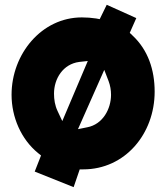

<svg xmlns="http://www.w3.org/2000/svg" viewBox="-20 -727 676 802"><path d="M220.7 -262.7C209.5 -286.1 205.6 -311.5 205.6 -335.9C205.6 -398.4 243.2 -459.5 311 -468.3L346.7 -472.2L240.2 -221.2ZM415.5 -435.1 433.6 -388.2C440.4 -370.1 443.8 -350.6 443.8 -331.1C443.8 -272.5 409.7 -207.5 344.2 -195.3L305.7 -187.5ZM287.6 54.7 313 -19.5H327.6C502 -19.5 626 -167.5 626 -344.2C626 -435.5 598.1 -518.6 533.7 -578.6L522 -589.8L549.3 -651.4L425.8 -707L396.5 -647L381.3 -649.9C361.8 -652.8 341.8 -654.3 321.8 -654.3C153.8 -654.3 28.3 -501.5 28.3 -331.1C28.3 -237.3 68.4 -145 139.2 -87.4L151.4 -77.6L125 -10.3Z"/></svg>

Font: Luckiest Guy
Style: Regular
Weight: 400
Designer: Astigmatic (AOETI)
Foundry: Astigmatic (AOETI)
Version: Version 1.001